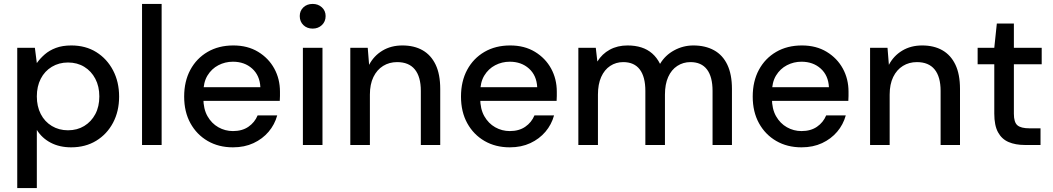

<svg xmlns="http://www.w3.org/2000/svg" viewBox="-20 -740 5377 980"><path d="M68 220V-496H158L168 -418Q184 -441 208 -462Q232 -483 265.5 -495.5Q299 -508 344 -508Q417 -508 471.5 -474Q526 -440 557 -381Q588 -322 588 -247Q588 -172 557 -113.5Q526 -55 471 -21.5Q416 12 343 12Q284 12 239 -11.5Q194 -35 168 -77V220ZM327 -75Q374 -75 410 -97Q446 -119 466.5 -157.5Q487 -196 487 -248Q487 -299 466.5 -338Q446 -377 410 -399Q374 -421 327 -421Q281 -421 244.5 -399Q208 -377 188 -338Q168 -299 168 -248Q168 -197 188 -158Q208 -119 244.5 -97Q281 -75 327 -75Z M705 0V-720H805V0Z M1169 12Q1096 12 1040 -20.5Q984 -53 952 -111Q920 -169 920 -247Q920 -325 951.5 -383.5Q983 -442 1039.5 -475Q1096 -508 1171 -508Q1244 -508 1297.5 -475.5Q1351 -443 1380 -390Q1409 -337 1409 -272Q1409 -262 1409 -250Q1409 -238 1408 -225H994V-295H1309Q1306 -355 1267 -390Q1228 -425 1169 -425Q1129 -425 1094.5 -407Q1060 -389 1039 -354.5Q1018 -320 1018 -267V-239Q1018 -184 1039 -147Q1060 -110 1094.5 -90.5Q1129 -71 1169 -71Q1216 -71 1248 -93Q1280 -115 1295 -151H1395Q1382 -104 1351 -67.5Q1320 -31 1274 -9.5Q1228 12 1169 12Z M1526 0V-496H1626V0ZM1576 -594Q1547 -594 1528.5 -612Q1510 -630 1510 -658Q1510 -685 1528.5 -702.5Q1547 -720 1576 -720Q1604 -720 1623 -702.5Q1642 -685 1642 -658Q1642 -630 1623 -612Q1604 -594 1576 -594Z M1768 0V-496H1857L1864 -409Q1888 -455 1932 -481.5Q1976 -508 2034 -508Q2094 -508 2137 -483.5Q2180 -459 2203.5 -410Q2227 -361 2227 -286V0H2128V-276Q2128 -348 2097.5 -385.5Q2067 -423 2007 -423Q1967 -423 1935.5 -403.5Q1904 -384 1886 -347Q1868 -310 1868 -257V0Z M2582 12Q2509 12 2453 -20.5Q2397 -53 2365 -111Q2333 -169 2333 -247Q2333 -325 2364.5 -383.5Q2396 -442 2452.5 -475Q2509 -508 2584 -508Q2657 -508 2710.5 -475.5Q2764 -443 2793 -390Q2822 -337 2822 -272Q2822 -262 2822 -250Q2822 -238 2821 -225H2407V-295H2722Q2719 -355 2680 -390Q2641 -425 2582 -425Q2542 -425 2507.5 -407Q2473 -389 2452 -354.5Q2431 -320 2431 -267V-239Q2431 -184 2452 -147Q2473 -110 2507.5 -90.5Q2542 -71 2582 -71Q2629 -71 2661 -93Q2693 -115 2708 -151H2808Q2795 -104 2764 -67.5Q2733 -31 2687 -9.5Q2641 12 2582 12Z M2932 0V-496H3021L3029 -426Q3053 -465 3092.5 -486.5Q3132 -508 3183 -508Q3222 -508 3253.5 -498Q3285 -488 3309 -467Q3333 -446 3349 -414Q3375 -458 3421 -483Q3467 -508 3519 -508Q3580 -508 3624.5 -483.5Q3669 -459 3692.5 -409.5Q3716 -360 3716 -286V0H3617V-276Q3617 -348 3588.5 -385.5Q3560 -423 3504 -423Q3467 -423 3437 -403.5Q3407 -384 3390.5 -347Q3374 -310 3374 -257V0H3274V-276Q3274 -348 3245.5 -385.5Q3217 -423 3161 -423Q3124 -423 3094.5 -403.5Q3065 -384 3048.5 -347Q3032 -310 3032 -257V0Z M4071 12Q3998 12 3942 -20.5Q3886 -53 3854 -111Q3822 -169 3822 -247Q3822 -325 3853.5 -383.5Q3885 -442 3941.5 -475Q3998 -508 4073 -508Q4146 -508 4199.5 -475.5Q4253 -443 4282 -390Q4311 -337 4311 -272Q4311 -262 4311 -250Q4311 -238 4310 -225H3896V-295H4211Q4208 -355 4169 -390Q4130 -425 4071 -425Q4031 -425 3996.5 -407Q3962 -389 3941 -354.5Q3920 -320 3920 -267V-239Q3920 -184 3941 -147Q3962 -110 3996.5 -90.5Q4031 -71 4071 -71Q4118 -71 4150 -93Q4182 -115 4197 -151H4297Q4284 -104 4253 -67.5Q4222 -31 4176 -9.5Q4130 12 4071 12Z M4421 0V-496H4510L4517 -409Q4541 -455 4585 -481.5Q4629 -508 4687 -508Q4747 -508 4790 -483.5Q4833 -459 4856.5 -410Q4880 -361 4880 -286V0H4781V-276Q4781 -348 4750.5 -385.5Q4720 -423 4660 -423Q4620 -423 4588.5 -403.5Q4557 -384 4539 -347Q4521 -310 4521 -257V0Z M5211 0Q5163 0 5128 -15Q5093 -30 5074 -65Q5055 -100 5055 -160V-412H4970V-496H5055L5068 -620H5155V-496H5297V-412H5155V-159Q5155 -116 5173 -100.5Q5191 -85 5235 -85H5291V0Z"/></svg>

Font: DM Sans 24pt Medium
Style: Regular
Weight: 500
Designer: Colophon Foundry, Jonny Pinhorn
Foundry: Colophon Foundry
Version: Version 4.004;gftools[0.9.30]